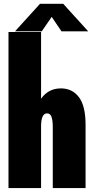

<svg xmlns="http://www.w3.org/2000/svg" viewBox="-20 -964 490 984"><path d="M432 -803.5H295L245 -877.5L194 -803.5H57L185 -944.5H304ZM23.5 0V-800H190.5V-458Q228 -511 292 -511Q350.5 -511 384.5 -466Q418.5 -421 418.5 -325V0H250.5V-310.5Q250.5 -348 243.8 -365.5Q237 -383 221.5 -383Q190.5 -383 190.5 -316V0Z"/></svg>

Font: League Mono Condensed ExtraBold
Style: Regular
Weight: 800
Width: 1
Designer: Tyler Finck
Foundry: The League of Moveable Type / Tyler Finck
Version: Version 2.210